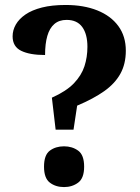

<svg xmlns="http://www.w3.org/2000/svg" viewBox="-20 -744 562 772"><path d="M243.8 -724Q316.6 -724 371.2 -702.2Q425.7 -680.4 455.8 -639.3Q485.9 -598.3 485.9 -540.1Q485.9 -486.8 464 -447.5Q442.2 -408.1 399.1 -377.5Q356 -347 290.2 -319.2L275.6 -222.5H203.7L188.6 -351.3Q246.3 -377 276.9 -408.8Q307.5 -440.7 319.5 -477.4Q331.5 -514.2 331.5 -555.9Q331.5 -606.8 310.7 -635.4Q289.9 -664 247.7 -664Q217.7 -664 198.5 -647.4Q179.3 -630.9 170.3 -599.6Q161.2 -568.2 161.2 -522.8Q99.7 -522.8 65.2 -539.7Q30.7 -556.5 30.7 -598Q30.7 -622.6 43.6 -645.3Q56.6 -668 82.5 -685.8Q108.4 -703.5 148.6 -713.8Q188.8 -724 243.8 -724ZM237.4 8.2Q203.8 8.2 180.4 -9.7Q157 -27.6 157 -73.8Q157 -120.9 180.4 -138.3Q203.8 -155.7 237.4 -155.7Q270.3 -155.7 294.3 -138.3Q318.3 -120.9 318.3 -73.8Q318.3 -27.6 294.3 -9.7Q270.3 8.2 237.4 8.2Z"/></svg>

Font: Noto Serif Sinhala
Style: Regular
Weight: 400
Designer: Jelle Bosma - Monotype Design Team
Foundry: Monotype Imaging Inc.
Version: Version 2.006